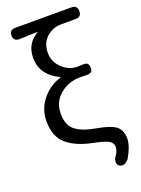

<svg xmlns="http://www.w3.org/2000/svg" viewBox="-181 -874 842 1148"><g transform="rotate(-20 240.0 -300.0)"><path d="M338.9 -450.2Q346.7 -450.2 358.4 -450.7Q370.1 -451.2 376 -451.7Q381.8 -452.1 390.1 -450.7Q398.4 -449.2 402.3 -445.8Q406.2 -442.4 409.2 -435.5Q412.1 -428.7 412.1 -418Q412.1 -405.3 408.7 -397.9Q405.3 -390.6 396 -387.7Q386.7 -384.8 379.9 -384.3Q373 -383.8 357.4 -384.8Q341.8 -385.7 334 -385.7Q259.8 -385.7 204.6 -340.3Q149.4 -294.9 149.4 -218.8Q149.4 -179.7 161.6 -151.9Q173.8 -124 199.7 -107.4Q225.6 -90.8 253.4 -81.5Q281.2 -72.3 323.2 -64.5Q407.2 -49.8 439.9 -24.4Q472.7 1 472.7 55.7Q472.7 101.6 433.6 168.9Q423.8 183.6 409.2 191.4Q394.5 199.2 378.9 193.4Q359.4 185.5 358.9 165.5Q358.4 145.5 373 127.9Q390.6 102.5 390.6 77.1Q390.6 51.8 364.7 37.6Q338.9 23.4 265.6 8.8Q166 -11.7 109.9 -60.1Q53.7 -108.4 53.7 -207Q53.7 -284.2 102.5 -343.8Q151.4 -403.3 221.7 -423.8V-427.7Q169.9 -450.2 139.2 -491.2Q108.4 -532.2 108.4 -589.8Q108.4 -682.6 189.5 -727.5Q129.9 -726.6 75.2 -723.6Q32.2 -721.7 32.2 -759.8Q32.2 -795.9 69.3 -795.9H426.8Q463.9 -795.9 463.9 -758.8Q463.9 -721.7 426.8 -721.7H336.9Q280.3 -721.7 240.7 -685.5Q201.2 -649.4 201.2 -587.9Q201.2 -530.3 244.1 -490.2Q287.1 -450.2 338.9 -450.2Z"/></g></svg>

Font: GenSenMaruGothic TW TTF Regular
Style: Regular
Weight: 400
Version: Version 1.301